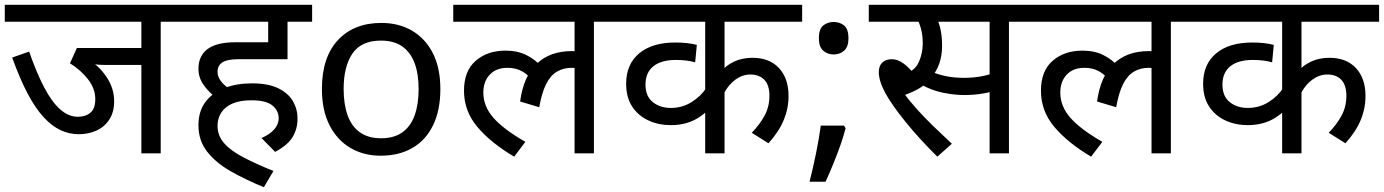

<svg xmlns="http://www.w3.org/2000/svg" viewBox="-20 -642 5795 804"><path d="M653 -551V0H572V-370H435Q409 -370 393.5 -371Q378 -372 369 -375L362 -385Q404 -356 431 -312Q458 -268 458 -218Q458 -172 437.5 -141Q417 -110 383.5 -95Q350 -80 310 -80Q270 -80 233.5 -97Q197 -114 162.5 -151.5Q128 -189 95.5 -250.5Q63 -312 31 -401L102 -426Q133 -337 165 -276Q197 -215 232 -184Q267 -153 306 -153Q338 -153 358.5 -170Q379 -187 379 -227Q379 -271 348.5 -310Q318 -349 273 -377L302 -441H572V-551H0V-622H756V-551Z M889 -229Q854 -256 832.5 -286.5Q811 -317 811 -354Q811 -408 849 -436.5Q887 -465 965 -465H1103V-551H742V-622H1287V-551H1184V-394H976Q932 -394 911.5 -381Q891 -368 891 -341Q891 -322 903.5 -304.5Q916 -287 935 -274ZM1075 -64Q1110 -79 1128.5 -100.5Q1147 -122 1147 -146Q1147 -179 1120.5 -200.5Q1094 -222 1033 -222Q964 -222 927.5 -193Q891 -164 891 -114Q891 -74 918.5 -42.5Q946 -11 998.5 16.5Q1051 44 1125 74L1085 142Q1007 110 945 74.5Q883 39 847 -7.5Q811 -54 811 -117Q811 -177 841 -216Q871 -255 921.5 -274Q972 -293 1035 -293Q1103 -293 1145 -272.5Q1187 -252 1206.5 -218.5Q1226 -185 1226 -145Q1226 -103 1205.5 -68.5Q1185 -34 1132 -6Z M1824 -269Q1824 -180 1793.5 -117.5Q1763 -55 1707 -22.5Q1651 10 1574 10Q1503 10 1447.5 -22.5Q1392 -55 1360 -117.5Q1328 -180 1328 -269Q1328 -402 1395 -474Q1462 -546 1577 -546Q1650 -546 1705.5 -513.5Q1761 -481 1792.5 -419.5Q1824 -358 1824 -269ZM1419 -269Q1419 -206 1435.5 -159.5Q1452 -113 1487 -88Q1522 -63 1576 -63Q1630 -63 1665 -88Q1700 -113 1716.5 -159.5Q1733 -206 1733 -269Q1733 -333 1716 -378Q1699 -423 1664.5 -447.5Q1630 -472 1575 -472Q1493 -472 1456 -418Q1419 -364 1419 -269Z M1878 -551V-622H2570V-551H2467V0H2386V-379L2430 -347Q2414 -354 2400 -356Q2386 -358 2374 -358Q2340 -358 2313 -342.5Q2286 -327 2267.5 -291Q2249 -255 2238 -193L2158 -217Q2172 -322 2227.5 -375Q2283 -428 2374 -428Q2394 -428 2411 -425Q2428 -422 2440 -418L2443 -396L2386 -415V-551ZM2210 -304Q2193 -328 2167 -343Q2141 -358 2105 -358Q2058 -358 2031 -329.5Q2004 -301 2004 -254Q2004 -197 2046 -149Q2088 -101 2180 -48L2133 14Q2035 -44 1979 -110.5Q1923 -177 1923 -262Q1923 -345 1972 -387.5Q2021 -430 2097 -430Q2147 -430 2184 -411.5Q2221 -393 2248 -363Z M3339 -551H3014V-333L3000 -343Q3020 -368 3054 -384Q3088 -400 3131 -400Q3202 -400 3242 -357Q3282 -314 3282 -240Q3282 -188 3262 -139.5Q3242 -91 3198 -42L3128 -86Q3161 -120 3181.5 -157.5Q3202 -195 3202 -241Q3202 -285 3181 -307.5Q3160 -330 3122 -330Q3089 -330 3059.5 -308.5Q3030 -287 3011 -250L3014 -287V0H2933V-210L2947 -183Q2928 -164 2904.5 -149Q2881 -134 2852 -126Q2823 -118 2789 -118Q2738 -118 2695.5 -137.5Q2653 -157 2627.5 -195.5Q2602 -234 2602 -291Q2602 -373 2656.5 -418.5Q2711 -464 2808 -464Q2834 -464 2856.5 -461.5Q2879 -459 2898 -454L2891 -381Q2874 -386 2853.5 -388.5Q2833 -391 2810 -391Q2749 -391 2716 -364.5Q2683 -338 2683 -288Q2683 -239 2713.5 -214.5Q2744 -190 2789 -190Q2837 -190 2876 -214.5Q2915 -239 2937 -273L2933 -224V-551H2556V-622H3339Z M3514 -116 3521 -105Q3512 -70 3498.5 -32Q3485 6 3469.5 44Q3454 82 3437 119H3370Q3385 60 3397.5 -2Q3410 -64 3417 -116ZM3471 -414Q3445 -414 3427 -430Q3409 -446 3409 -482Q3409 -520 3427 -535Q3445 -550 3471 -550Q3497 -550 3515 -535Q3533 -520 3533 -482Q3533 -446 3515 -430Q3497 -414 3471 -414Z M3905 14Q3830 -60 3772.5 -131Q3715 -202 3688 -251Q3674 -277 3667 -299Q3660 -321 3660 -340Q3660 -366 3674.5 -380Q3689 -394 3714 -394Q3740 -394 3764.5 -375.5Q3789 -357 3813 -326L3766 -331Q3811 -345 3827.5 -382Q3844 -419 3844 -460Q3844 -495 3836.5 -522Q3829 -549 3820 -564L3861 -551H3618V-622H4035V-551H3869L3903 -566Q3914 -542 3919.5 -513.5Q3925 -485 3925 -450Q3925 -410 3913.5 -376.5Q3902 -343 3879 -317L3875 -310Q3857 -289 3831 -273Q3805 -257 3765 -243L3763 -254Q3788 -220 3819 -185.5Q3850 -151 3887 -115Q3924 -79 3966 -40ZM4018 -244Q3977 -244 3930 -253.5Q3883 -263 3839 -287L3866 -347Q3907 -330 3941.5 -323Q3976 -316 4017 -316Q4058 -316 4095.5 -323.5Q4133 -331 4171 -348V-272Q4136 -257 4097.5 -250.5Q4059 -244 4018 -244ZM4124 0V-551H4014V-622H4308V-551H4205V0Z M4294 -551V-622H4986V-551H4883V0H4802V-379L4846 -347Q4830 -354 4816 -356Q4802 -358 4790 -358Q4756 -358 4729 -342.5Q4702 -327 4683.5 -291Q4665 -255 4654 -193L4574 -217Q4588 -322 4643.5 -375Q4699 -428 4790 -428Q4810 -428 4827 -425Q4844 -422 4856 -418L4859 -396L4802 -415V-551ZM4626 -304Q4609 -328 4583 -343Q4557 -358 4521 -358Q4474 -358 4447 -329.5Q4420 -301 4420 -254Q4420 -197 4462 -149Q4504 -101 4596 -48L4549 14Q4451 -44 4395 -110.5Q4339 -177 4339 -262Q4339 -345 4388 -387.5Q4437 -430 4513 -430Q4563 -430 4600 -411.5Q4637 -393 4664 -363Z M5755 -551H5430V-333L5416 -343Q5436 -368 5470 -384Q5504 -400 5547 -400Q5618 -400 5658 -357Q5698 -314 5698 -240Q5698 -188 5678 -139.5Q5658 -91 5614 -42L5544 -86Q5577 -120 5597.5 -157.5Q5618 -195 5618 -241Q5618 -285 5597 -307.5Q5576 -330 5538 -330Q5505 -330 5475.5 -308.5Q5446 -287 5427 -250L5430 -287V0H5349V-210L5363 -183Q5344 -164 5320.5 -149Q5297 -134 5268 -126Q5239 -118 5205 -118Q5154 -118 5111.5 -137.5Q5069 -157 5043.5 -195.5Q5018 -234 5018 -291Q5018 -373 5072.5 -418.5Q5127 -464 5224 -464Q5250 -464 5272.5 -461.5Q5295 -459 5314 -454L5307 -381Q5290 -386 5269.5 -388.5Q5249 -391 5226 -391Q5165 -391 5132 -364.5Q5099 -338 5099 -288Q5099 -239 5129.5 -214.5Q5160 -190 5205 -190Q5253 -190 5292 -214.5Q5331 -239 5353 -273L5349 -224V-551H4972V-622H5755Z"/></svg>

Font: hexlhindi05
Style: Book
Weight: 400
Designer: Jelle Bosma - Monotype Design Team
Foundry: Monotype Imaging Inc.
Version: Version 2.003